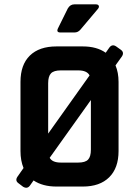

<svg xmlns="http://www.w3.org/2000/svg" viewBox="-20 -856 640 881"><path d="M524 -480V-163Q524 -85 481 -42.5Q438 0 360 0H239Q176 0 134 -28L117 -4Q105 12 86 1L65 -15Q48 -27 60 -45L88 -85Q74 -119 74 -163V-480Q74 -559 117 -601Q160 -643 239 -643H360Q424 -643 465 -614L482 -638Q495 -655 513 -643L534 -628Q551 -616 540 -598L510 -556Q524 -523 524 -480ZM201 -474V-243L391 -510Q379 -533 339 -533H259Q227 -533 214 -519.5Q201 -506 201 -474ZM397 -169V-397L208 -132Q220 -110 259 -110H339Q371 -110 384 -123.5Q397 -137 397 -169ZM322 -707H257Q236 -707 247 -728L291 -817Q302 -836 321 -836H420Q430 -836 433 -830Q436 -824 430 -816L349 -720Q338 -707 322 -707Z"/></svg>

Font: RajdhaniMono
Style: Bold
Weight: 700
Monospace: yes
Designer: Satya Rajpurohit, Jyotish Sonowal
Foundry: Indian Type Foundry
Version: Version 1.201;PS 1.0;hotconv 1.0.78;makeotf.lib2.5.61930; tt